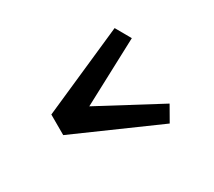

<svg xmlns="http://www.w3.org/2000/svg" viewBox="-107 -765 1064 953"><g transform="rotate(-30 425.0 -288.5)"><path d="M139 -229.5V-347.5L625.5 -562L674.5 -476L322.5 -288.5L674.5 -101L625.5 -15Z"/></g></svg>

Font: League Mono Wide SemiBold
Style: Regular
Weight: 600
Width: 8
Designer: Tyler Finck
Foundry: The League of Moveable Type / Tyler Finck
Version: Version 2.210